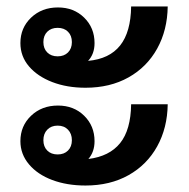

<svg xmlns="http://www.w3.org/2000/svg" viewBox="-20 -588 584 593"><path d="M43 -455Q43 -502 76 -533.5Q109 -565 159 -565Q208 -565 240 -533.5Q272 -502 272 -455Q272 -421 252 -400Q318 -406 351 -447.5Q384 -489 385 -568H498Q497 -495 465.5 -438Q434 -381 377 -349Q320 -317 244 -317Q187 -317 141.5 -334.5Q96 -352 69.5 -383Q43 -414 43 -455ZM114 -458Q114 -438 126 -426Q138 -414 158 -414Q178 -414 190 -426Q202 -438 202 -458Q202 -478 190 -490Q178 -502 158 -502Q138 -502 126 -490Q114 -478 114 -458ZM385 -266H498Q497 -193 465.5 -136Q434 -79 377 -47Q320 -15 244 -15Q187 -15 141.5 -32Q96 -49 69.5 -80.5Q43 -112 43 -152Q43 -199 76 -230.5Q109 -262 159 -262Q208 -262 240 -230.5Q272 -199 272 -152Q272 -119 253 -97Q318 -105 351 -146Q384 -187 385 -266ZM202 -155Q202 -175 190 -187.5Q178 -200 158 -200Q138 -200 126 -187.5Q114 -175 114 -155Q114 -135 126 -123Q138 -111 158 -111Q178 -111 190 -123Q202 -135 202 -155Z"/></svg>

Font: Sarabun SemiBold
Style: Regular
Weight: 600
Designer: Suppakit Chalermlarp | Katatrad Co.,Ltd.
Foundry: Cadson Demak Co.,Ltd.
Version: Version 1.000; ttfautohint (v1.6)